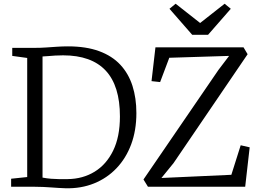

<svg xmlns="http://www.w3.org/2000/svg" viewBox="-20 -999 1398 1027"><path d="M125.5 -52V-689L45.5 -700V-743H166.5Q197 -743 226.2 -745Q255.5 -747 284.5 -749Q313.5 -751 343.5 -751Q440.5 -751 510 -725.5Q579.5 -700 623.5 -652.8Q667.5 -605.5 688.5 -540Q709.5 -474.5 709.5 -394Q709.5 -302 681.8 -227.2Q654 -152.5 603.2 -99.2Q552.5 -46 483.2 -18Q414 10 330.5 8Q312.5 7.5 293 6.2Q273.5 5 252.8 3.5Q232 2 210.8 1Q189.5 0 167.5 0H39.5V-43ZM207.5 -49Q231.5 -44.5 253.8 -42.8Q276 -41 297.8 -40.8Q319.5 -40.5 342.5 -41Q423 -42 486 -80.5Q549 -119 585.2 -193.2Q621.5 -267.5 621.5 -376Q621.5 -458 602.5 -519.2Q583.5 -580.5 545.5 -621.2Q507.5 -662 450.5 -682.5Q393.5 -703 317.5 -703Q295 -703 275.2 -701.8Q255.5 -700.5 238.5 -699Q221.5 -697.5 207.5 -697ZM1148.5 -625 1205.5 -700 885.5 -690 836.5 -560 790.5 -565 811.5 -746H1282.5L1304.5 -709L908.5 -127L843.5 -47L1217.5 -64L1267.5 -222L1315.5 -211L1291.5 0H771.5L747.5 -39ZM919.5 -979 1050.5 -876 1181.5 -979 1214.5 -952 1093 -813H1008L886.5 -952Z"/></svg>

Font: Merriweather 7pt Light
Style: Regular
Weight: 300
Designer: Eben Sorkin
Foundry: Eben Sorkin
Version: Version 2.200;gftools[0.9.31]